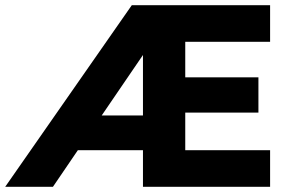

<svg xmlns="http://www.w3.org/2000/svg" viewBox="-28 -720 1120 740"><path d="M-8 0 480 -700H1013V-559H686V-422H968V-286H686V-141H1013V0H523V-141H272L176 0ZM523 -275V-508L364 -275Z"/></svg>

Font: Readex Pro
Style: Bold
Weight: 700
Designer: Bonnie Shaver-Troup, Thomas Jockin
Foundry: Lexend
Version: Version 1.203; ttfautohint (v1.8.3)